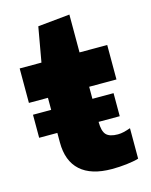

<svg xmlns="http://www.w3.org/2000/svg" viewBox="-111 -791 690 877"><g transform="rotate(-15 233.5 -353.0)"><path d="M24 -320H110V-377H20V-540H123L152 -704L303 -719V-540H434V-377H305V-320H405V-211H305Q305 -167 321 -150Q337 -133 376 -133Q390 -133 404.5 -136.5Q419 -140 436 -146V-2Q413 5 378.5 9Q344 13 309 13Q211 13 160.5 -32.5Q110 -78 110 -166V-211H24Z"/></g></svg>

Font: Encode Sans Normal
Style: ExtraBold
Weight: 800
Designer: Pablo Impallari, Andres Torresi
Foundry: Pablo Impallari, Andres Torresi
Version: Version 1.000; ttfautohint (v1.00) -l 8 -r 50 -G 200 -x 14 -